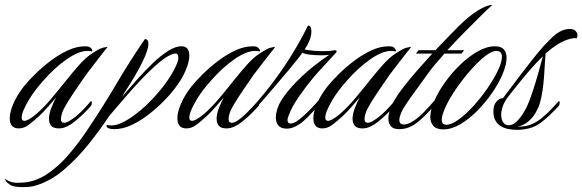

<svg xmlns="http://www.w3.org/2000/svg" viewBox="-59 -526 2390 788"><path d="M18 1Q-19 1 -19 -41Q-19 -65 -5 -98.5Q9 -132 37 -169Q57 -194 86 -222.5Q115 -251 149.5 -277Q184 -303 220 -319.5Q256 -336 290 -336Q305 -336 311 -331.5Q317 -327 319 -322Q321 -318 319.5 -316Q318 -314 316 -315Q312 -317 300 -317Q264 -317 214.5 -282.5Q165 -248 117 -193Q83 -155 61 -118.5Q39 -82 32 -58Q30 -50 30 -44Q30 -30 41 -30Q48 -30 60 -36.5Q72 -43 91 -59Q121 -85 150.5 -120Q180 -155 209 -191.5Q238 -228 265.5 -259Q293 -290 318 -306Q350 -327 362.5 -330Q375 -333 383 -334Q378 -328 361 -306Q344 -284 325 -259.5Q306 -235 294 -219Q276 -193 255.5 -163Q235 -133 218.5 -106.5Q202 -80 196 -63Q191 -46 191 -38Q191 -22 204 -22Q213 -22 225.5 -29.5Q238 -37 251 -47Q268 -61 283 -76.5Q298 -92 314 -111Q318 -111 318 -105Q318 -96 314 -91Q301 -76 282.5 -58Q264 -40 246 -26Q233 -15 216 -7Q199 1 183 1Q160 1 151 -10Q142 -21 142 -38Q142 -58 151 -81.5Q160 -105 171 -126Q158 -110 138 -87.5Q118 -65 102 -50Q80 -30 60 -14.5Q40 1 18 1Z M34 242Q7 242 -11 236Q-19 232 -27.5 225Q-36 218 -39 207Q-28 216 -14 220.5Q0 225 20 224Q78 224 128.5 192Q179 160 223 108.5Q267 57 305 -1Q366 -92 421 -185.5Q476 -279 536 -366Q550 -365 550 -346Q550 -321 525 -270.5Q500 -220 456 -152Q452 -147 449 -141Q446 -135 442 -129Q472 -164 504.5 -200.5Q537 -237 569 -267.5Q601 -298 631 -317Q661 -336 686 -336Q718 -336 718 -297Q718 -273 703 -237Q688 -201 657 -161Q638 -136 609.5 -107.5Q581 -79 547.5 -53.5Q514 -28 479 -12Q444 4 411 4Q384 4 379 -6Q377 -9 378.5 -11Q380 -13 381 -13Q381 -13 386 -12Q391 -11 398 -11Q422 -11 453 -28Q484 -45 518.5 -74Q553 -103 584 -139Q618 -177 641 -214.5Q664 -252 671 -276Q673 -284 673 -289Q673 -297 669.5 -302.5Q666 -308 656 -306Q631 -300 596 -271Q561 -242 523 -202Q485 -162 450.5 -121.5Q416 -81 390 -51Q353 5 305.5 64.5Q258 124 203.5 170.5Q149 217 89 235Q70 242 34 242Z M706 1Q669 1 669 -41Q669 -65 683 -98.5Q697 -132 725 -169Q745 -194 774 -222.5Q803 -251 837.5 -277Q872 -303 908 -319.5Q944 -336 978 -336Q993 -336 999 -331.5Q1005 -327 1007 -322Q1009 -318 1007.5 -316Q1006 -314 1004 -315Q1000 -317 988 -317Q952 -317 902.5 -282.5Q853 -248 805 -193Q771 -155 749 -118.5Q727 -82 720 -58Q718 -50 718 -44Q718 -30 729 -30Q736 -30 748 -36.5Q760 -43 779 -59Q809 -85 838.5 -120Q868 -155 897 -191.5Q926 -228 953.5 -259Q981 -290 1006 -306Q1038 -327 1050.5 -330Q1063 -333 1071 -334Q1066 -328 1049 -306Q1032 -284 1013 -259.5Q994 -235 982 -219Q964 -193 943.5 -163Q923 -133 906.5 -106.5Q890 -80 884 -63Q879 -46 879 -38Q879 -22 892 -22Q901 -22 913.5 -29.5Q926 -37 939 -47Q956 -61 971 -76.5Q986 -92 1002 -111Q1006 -111 1006 -105Q1006 -96 1002 -91Q989 -76 970.5 -58Q952 -40 934 -26Q921 -15 904 -7Q887 1 871 1Q848 1 839 -10Q830 -21 830 -38Q830 -58 839 -81.5Q848 -105 859 -126Q846 -110 826 -87.5Q806 -65 790 -50Q768 -30 748 -14.5Q728 1 706 1Z M1119 2Q1094 2 1083.5 -11Q1073 -24 1073 -43Q1073 -55 1076 -67Q1082 -97 1106 -130Q1130 -163 1163 -196Q1196 -229 1230.5 -256Q1265 -283 1292 -301Q1280 -299 1261 -299Q1239 -299 1215 -301.5Q1191 -304 1182 -310Q1178 -303 1162.5 -283.5Q1147 -264 1124.5 -237Q1102 -210 1078 -182Q1054 -154 1033 -129.5Q1012 -105 999 -91Q986 -76 963.5 -55.5Q941 -35 918.5 -19Q896 -3 881 -3Q874 -3 872.5 -6Q871 -9 871 -10Q887 -10 918.5 -32.5Q950 -55 999 -111Q1058 -179 1110.5 -257.5Q1163 -336 1205 -421H1206Q1219 -421 1219 -396Q1219 -373 1203 -342Q1199 -335 1191 -323Q1211 -319 1231 -317.5Q1251 -316 1268 -316Q1282 -316 1294 -317Q1306 -318 1313 -320Q1322 -320 1322.5 -316.5Q1323 -313 1321 -311Q1317 -307 1304.5 -293Q1292 -279 1276.5 -262.5Q1261 -246 1248 -231.5Q1235 -217 1229 -210Q1198 -173 1167.5 -129Q1137 -85 1125 -50Q1121 -41 1121 -33Q1121 -19 1134 -19Q1148 -19 1169 -35.5Q1190 -52 1211.5 -74Q1233 -96 1246 -111Q1250 -111 1250 -105Q1250 -96 1246 -91Q1200 -37 1171.5 -17.5Q1143 2 1119 2Z M1264 1Q1227 1 1227 -41Q1227 -65 1241 -98.5Q1255 -132 1283 -169Q1303 -194 1332 -222.5Q1361 -251 1395.5 -277Q1430 -303 1466 -319.5Q1502 -336 1536 -336Q1551 -336 1557 -331.5Q1563 -327 1565 -322Q1567 -318 1565.5 -316Q1564 -314 1562 -315Q1558 -317 1546 -317Q1510 -317 1460.5 -282.5Q1411 -248 1363 -193Q1329 -155 1307 -118.5Q1285 -82 1278 -58Q1276 -50 1276 -44Q1276 -30 1287 -30Q1294 -30 1306 -36.5Q1318 -43 1337 -59Q1367 -85 1396.5 -120Q1426 -155 1455 -191.5Q1484 -228 1511.5 -259Q1539 -290 1564 -306Q1596 -327 1608.5 -330Q1621 -333 1629 -334Q1624 -328 1607 -306Q1590 -284 1571 -259.5Q1552 -235 1540 -219Q1522 -193 1501.5 -163Q1481 -133 1464.5 -106.5Q1448 -80 1442 -63Q1437 -46 1437 -38Q1437 -22 1450 -22Q1459 -22 1471.5 -29.5Q1484 -37 1497 -47Q1514 -61 1529 -76.5Q1544 -92 1560 -111Q1564 -111 1564 -105Q1564 -96 1560 -91Q1547 -76 1528.5 -58Q1510 -40 1492 -26Q1479 -15 1462 -7Q1445 1 1429 1Q1406 1 1397 -10Q1388 -21 1388 -38Q1388 -58 1397 -81.5Q1406 -105 1417 -126Q1404 -110 1384 -87.5Q1364 -65 1348 -50Q1326 -30 1306 -14.5Q1286 1 1264 1Z M1580 4Q1555 4 1545 -8Q1535 -20 1535 -39Q1535 -72 1559 -114Q1573 -138 1597.5 -169.5Q1622 -201 1653 -236.5Q1684 -272 1715 -306H1648L1659 -320H1728Q1756 -349 1780.5 -374.5Q1805 -400 1821 -416Q1865 -460 1902.5 -483Q1940 -506 1962 -506Q1946 -492 1915.5 -462Q1885 -432 1848.5 -395Q1812 -358 1777 -320H1846L1835 -306H1765Q1746 -284 1729.5 -265Q1713 -246 1701 -229Q1654 -165 1625 -124Q1596 -83 1587 -62Q1580 -45 1580 -34Q1580 -15 1598 -15Q1613 -15 1630 -25Q1655 -39 1680.5 -65.5Q1706 -92 1722 -111Q1726 -111 1726 -105Q1726 -96 1722 -91Q1684 -47 1651 -21.5Q1618 4 1580 4Z M1761 5Q1732 5 1719.5 -9.5Q1707 -24 1707 -46Q1707 -74 1723.5 -112Q1740 -150 1768 -189Q1796 -228 1831 -261.5Q1866 -295 1902.5 -315.5Q1939 -336 1973 -336Q1998 -336 2009 -323Q2020 -310 2020 -289Q2020 -261 2004 -222.5Q1988 -184 1960.5 -144.5Q1933 -105 1899.5 -71Q1866 -37 1830 -16Q1794 5 1761 5ZM1773 -14Q1794 -14 1823.5 -35.5Q1853 -57 1884 -91Q1915 -125 1941.5 -163.5Q1968 -202 1984.5 -236.5Q2001 -271 2001 -293Q2001 -317 1978 -317Q1959 -317 1930.5 -294.5Q1902 -272 1871.5 -237Q1841 -202 1814 -163Q1787 -124 1770.5 -89Q1754 -54 1754 -34Q1754 -14 1773 -14Z M2063 7Q2043 7 2024.5 3Q2006 -1 1992 -11Q1981 -19 1973.5 -33Q1966 -47 1966 -69Q1966 -95 1978.5 -109Q1991 -123 2005 -123Q2016 -137 2035 -162.5Q2054 -188 2077.5 -219Q2101 -250 2126 -281.5Q2151 -313 2173 -338Q2187 -352 2202.5 -368Q2218 -384 2237.5 -395.5Q2257 -407 2279 -407Q2296 -407 2303.5 -399Q2311 -391 2311 -380Q2311 -374 2308 -369Q2297 -371 2277 -365.5Q2257 -360 2233 -346Q2207 -330 2180 -306Q2179 -294 2177.5 -269.5Q2176 -245 2174 -214.5Q2172 -184 2167.5 -153.5Q2163 -123 2156 -100Q2151 -84 2140 -64.5Q2129 -45 2110.5 -28.5Q2092 -12 2065 -6Q2101 -6 2125 -17Q2149 -28 2165.5 -42.5Q2182 -57 2192 -66Q2200 -74 2214 -89Q2228 -104 2234 -111Q2238 -111 2238 -105Q2238 -96 2234 -91Q2192 -46 2164 -25Q2139 -6 2113 0.5Q2087 7 2063 7ZM2028 -12Q2045 -12 2059.5 -25.5Q2074 -39 2086 -57.5Q2098 -76 2105 -92Q2116 -116 2128 -153Q2140 -190 2151 -228.5Q2162 -267 2169 -295Q2141 -268 2113.5 -236Q2086 -204 2063 -175Q2040 -146 2025 -127Q2012 -110 2005 -91Q1998 -72 1998 -55Q1998 -36 2006 -24Q2014 -12 2028 -12Z"/></svg>

Font: Luxurious Script
Style: Regular
Weight: 400
Designer: Robert E. Leuschke
Foundry: Robert E. Leuschke
Version: Version 1.010; ttfautohint (v1.8.3)